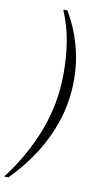

<svg xmlns="http://www.w3.org/2000/svg" viewBox="-163 -785 511 978"><g transform="rotate(10 92.5 -296.0)"><path d="M-65 149V146Q29 24 84.5 -119.5Q140 -263 140 -421Q140 -511 127 -587.5Q114 -664 83 -738V-741H103Q149 -664 173.5 -577Q198 -490 198 -396Q198 -290 167 -192Q136 -94 81 -8Q26 78 -45 149Z"/></g></svg>

Font: Spectral SC
Style: Italic
Weight: 400
Italic angle: -10°
Designer: Jean-Baptiste Levee
Foundry: Production Type
Version: Version 2.001